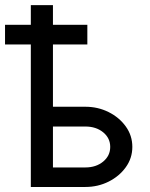

<svg xmlns="http://www.w3.org/2000/svg" viewBox="-20 -743 595 763"><path d="M327.1 -566.4V-644.5H0Q0 -633.3 0 -619.4Q0 -605.5 0 -591.6Q0 -577.6 0 -566.4ZM190.4 -77.6V-240.2H319.3Q361.8 -240.2 389.9 -217.3Q418 -194.3 418 -159.2Q418 -124 389.9 -100.8Q361.8 -77.6 319.3 -77.6ZM102.5 -722.7V0H319.3Q369.1 0 411.6 -21.2Q454.1 -42.5 480 -78.6Q505.9 -114.7 505.9 -159.2Q505.9 -204.1 480 -240.2Q454.1 -276.4 411.6 -297.6Q369.1 -318.8 319.3 -318.8H190.4V-722.7Z"/></svg>

Font: Giphurs SC
Style: Regular
Weight: 400
Version: Version 0.920